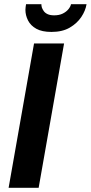

<svg xmlns="http://www.w3.org/2000/svg" viewBox="-20 -894 432 914"><path d="M21 0 142 -687H285L164 0ZM225 -742Q180 -742 153 -757Q126 -772 113.5 -796.5Q101 -821 101 -847Q101 -854 102 -860.5Q103 -867 104 -874H177Q177 -870 177.5 -866.5Q178 -863 179 -859Q182 -850 188.5 -841Q195 -832 207 -826.5Q219 -821 238 -821Q262 -821 279 -829.5Q296 -838 306 -850.5Q316 -863 318 -874H392Q387 -843 367 -813Q347 -783 312 -762.5Q277 -742 225 -742Z"/></svg>

Font: Archivo SemiCondensed
Style: Bold Italic
Weight: 700
Width: 4
Italic angle: -10°
Designer: Hector Gatti
Foundry: Omnibus-Type
Version: Version 2.001